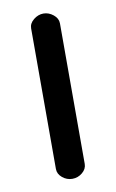

<svg xmlns="http://www.w3.org/2000/svg" viewBox="-70 -590 389 643"><g transform="rotate(-10 124.5 -268.0)"><path d="M75 -29V-507Q75 -524 90.5 -536.5Q106 -549 124 -549Q142 -549 157.5 -536.5Q173 -524 173 -507V-29Q173 -12 158 0.5Q143 13 124 13Q105 13 90 0.5Q75 -12 75 -29Z"/></g></svg>

Font: Hoogli
Style: Bold
Weight: 700
Designer: Anand Singh Naorem
Foundry: Brand New Type
Version: Version 1.00 b007